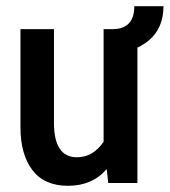

<svg xmlns="http://www.w3.org/2000/svg" viewBox="-20 -590 547 619"><path d="M423 -496V0H329L324 -45Q278 9 199 9Q123 9 84.5 -41.5Q46 -92 46 -180V-496H154V-194Q154 -83 228 -83Q280 -83 314 -133V-496ZM342 -496Q413 -496 413 -570H507Q507 -499 459.5 -459.5Q412 -420 342 -420Z"/></svg>

Font: Cabin Condensed SemiBold
Style: Regular
Weight: 600
Width: 3
Designer: Pablo Impallari
Foundry: Pablo Impallari. http://www.impallari.com Igino Marini. http://www.ikern.com
Version: Version 2.001